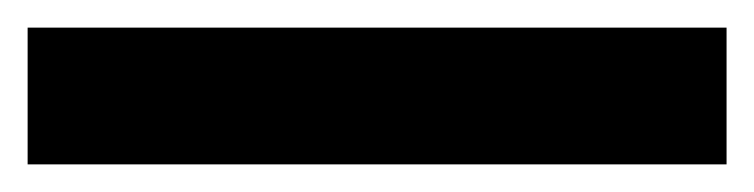

<svg xmlns="http://www.w3.org/2000/svg" viewBox="-23 -879 546 139"><path d="M503 -760H-3V-859H503Z"/></svg>

Font: Noto Sans Cherokee
Style: Bold
Weight: 700
Designer: Monotype Design Team
Foundry: Monotype Imaging Inc.
Version: Version 2.001; ttfautohint (v1.8.4.7-5d5b)